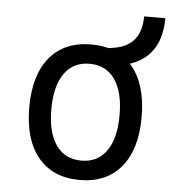

<svg xmlns="http://www.w3.org/2000/svg" viewBox="-50 -702 685 758"><g transform="rotate(5 293.0 -323.0)"><path d="M293 9.8Q187 9.8 128.7 -60.5Q70.3 -130.9 70.3 -258.8Q70.3 -387.2 128.7 -457.3Q187 -527.3 293 -527.3Q398.9 -527.3 457.3 -457.3Q515.6 -387.2 515.6 -258.8Q515.6 -130.9 457.3 -60.5Q398.9 9.8 293 9.8ZM293 -66.9Q357.9 -66.9 393.1 -116.9Q428.2 -167 428.2 -258.8Q428.2 -350.6 393.1 -400.6Q357.9 -450.7 293 -450.7Q228 -450.7 192.9 -400.6Q157.7 -350.6 157.7 -258.8Q157.7 -167 192.9 -116.9Q228 -66.9 293 -66.9ZM378.4 -449.2 355.5 -517.6 384.8 -522.5Q490.7 -540 490.7 -655.8H574.7Q574.7 -481.9 407.7 -454.1Z"/></g></svg>

Font: Cascadia Mono NF SemiLight
Style: Regular
Weight: 350
Monospace: yes
Designer: Aaron Bell
Foundry: Saja Typeworks
Version: Version 2404.023; ttfautohint (v1.8.4)